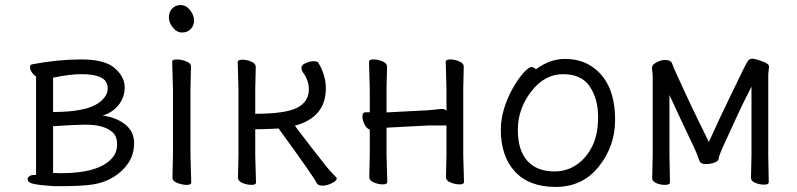

<svg xmlns="http://www.w3.org/2000/svg" viewBox="-20 -718 3137 756"><path d="M189 -37 219 -36Q368 -36 420 -94Q441 -116 441 -150Q441 -184 420 -200Q386 -227 319 -227H309Q276 -227 189 -221ZM189 -412V-277Q321 -277 370 -314Q404 -339 404 -369.5Q404 -400 377.5 -413Q351 -426 302 -426Q253 -426 189 -412ZM192 15Q144 12 116.5 7Q89 2 89 -12Q89 -19 95.5 -24Q102 -29 113 -29H122V-417Q113 -422 105.5 -433Q98 -444 98 -454Q98 -464 108 -465Q208 -484 300.5 -484Q393 -484 432 -449.5Q471 -415 471 -374.5Q471 -334 446.5 -304Q422 -274 384 -263Q438 -256 473 -228Q508 -200 508 -155Q508 -110 485.5 -76.5Q463 -43 427 -21Q391 1 347.5 8Q304 15 220 15Z M691.5 -698Q713 -698 728.5 -678Q744 -658 744 -637.5Q744 -617 731 -603.5Q718 -590 697 -590Q676 -590 660.5 -609.5Q645 -629 645 -649.5Q645 -670 657.5 -684Q670 -698 691.5 -698ZM659 -17 661 -105V-368L658 -475Q658 -484 676 -484Q694 -484 713 -476.5Q732 -469 732 -457L730 -368V-105L733 1Q733 10 715.5 10Q698 10 678.5 2.5Q659 -5 659 -17Z M917 -18 919 -106V-366L916 -473Q916 -483 933.5 -483Q951 -483 969 -475.5Q987 -468 987 -455L985 -366V-270Q1103 -270 1149.5 -293.5Q1196 -317 1196 -366Q1196 -403 1172 -434Q1167 -442 1167 -452Q1167 -462 1183.5 -469.5Q1200 -477 1215 -477Q1230 -477 1234 -470Q1263 -421 1263 -370Q1263 -256 1141 -223Q1142 -221 1155.5 -203.5Q1169 -186 1222.5 -116.5Q1276 -47 1291 -33Q1306 -19 1306 -15Q1306 -6 1286.5 3.5Q1267 13 1250 13Q1233 13 1227 3Q1219 -17 1077 -212Q1020 -209 985 -209V-106L988 0Q988 10 970.5 10Q953 10 935 2.5Q917 -5 917 -18Z M1736 -20 1738 -108V-224H1669L1515 -216L1502 -215V-108L1505 -2Q1505 8 1487.5 8Q1470 8 1452 0.5Q1434 -7 1434 -20L1436 -108V-208Q1424 -211 1415.5 -228Q1407 -245 1407 -260.5Q1407 -276 1420 -276H1436V-367L1433 -474Q1433 -484 1450.5 -484Q1468 -484 1486 -476.5Q1504 -469 1504 -456L1502 -367V-275Q1505 -276 1509 -276H1514L1668 -284Q1683 -285 1697.5 -287Q1712 -289 1721.5 -289Q1731 -289 1738 -282V-367L1735 -474Q1735 -484 1752.5 -484Q1770 -484 1788 -476.5Q1806 -469 1806 -456L1804 -367V-108L1807 -2Q1807 8 1789.5 8Q1772 8 1754 0.5Q1736 -7 1736 -20Z M2163 -43Q2212 -43 2250.5 -69.5Q2289 -96 2312 -142Q2335 -188 2335 -258Q2335 -328 2302.5 -377Q2270 -426 2197 -426Q2124 -426 2071.5 -357.5Q2019 -289 2019 -207.5Q2019 -126 2056.5 -84.5Q2094 -43 2163 -43ZM2090 -445Q2145 -486 2205 -486Q2265 -486 2309 -457Q2402 -396 2402 -245Q2402 -143 2338 -62.5Q2274 18 2168.5 18Q2063 18 2007.5 -42.5Q1952 -103 1952 -207Q1952 -287 2001 -374Q2022 -410 2042 -432Q2062 -454 2072.5 -454Q2083 -454 2090 -445Z M2937 -18 2939 -106V-377Q2905 -311 2881.5 -259.5Q2858 -208 2834 -156Q2810 -104 2810 -94.5Q2810 -85 2795 -78.5Q2780 -72 2759 -72Q2738 -72 2734 -85L2727 -104Q2724 -115 2687.5 -191Q2651 -267 2616 -344V-106L2618 -1Q2618 10 2599 10Q2580 10 2564 3Q2548 -4 2548 -16L2550 -106V-422L2547 -450L2548 -456Q2550 -465 2567 -473.5Q2584 -482 2597 -482Q2610 -482 2617.5 -478Q2625 -474 2627 -466.5Q2629 -459 2642 -430.5Q2655 -402 2679.5 -349Q2704 -296 2728 -247Q2752 -198 2771 -159Q2817 -260 2854.5 -337Q2892 -414 2904.5 -440Q2917 -466 2924 -476.5Q2931 -487 2942 -487Q2953 -487 2980.5 -477Q3008 -467 3008 -456L3005 -425V-106L3007 -1Q3007 9 2989 9Q2971 9 2954 2Q2937 -5 2937 -18Z"/></svg>

Font: LXGW WenKai Lite
Style: Regular
Weight: 400
Designer: LXGW / Fontworks Inc.
Foundry: LXGW / Fontworks Inc.
Version: Version 1.511; March 25, 2025